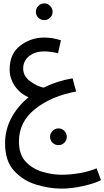

<svg xmlns="http://www.w3.org/2000/svg" viewBox="-20 -721 617 1135"><path d="M577 344 551 274Q506 293 451 302.5Q396 312 343 312Q292 312 233.5 295.5Q175 279 133.5 236.5Q92 194 92 115Q92 -1 188 -77Q284 -153 430 -180L409 -258Q316 -242 238 -203Q200 -210 158.5 -240.5Q117 -271 117 -316Q117 -360 151.5 -388.5Q186 -417 241 -417Q281 -417 323 -406L340 -483Q289 -499 241 -499Q163 -499 100 -451.5Q37 -404 37 -310Q37 -257 68 -212Q99 -167 149 -146Q84 -93 47 -23.5Q10 46 10 127Q10 231 63.5 289Q117 347 194.5 370.5Q272 394 343 394Q404 394 472.5 378.5Q541 363 577 344ZM242 -602Q262 -602 276.5 -616.5Q291 -631 291 -651Q291 -671 276.5 -686Q262 -701 242 -701Q221 -701 206.5 -686Q192 -671 192 -651Q192 -631 206.5 -616.5Q221 -602 242 -602ZM326 137Q346 137 360.5 122.5Q375 108 375 88Q375 68 360.5 53Q346 38 326 38Q305 38 290.5 53Q276 68 276 88Q276 108 290.5 122.5Q305 137 326 137Z"/></svg>

Font: Noto Sans Arabic
Style: Regular
Weight: 400
Designer: Nadine Chahine - Monotype Design Team
Foundry: Monotype Imaging Inc.
Version: Version 1.902